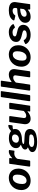

<svg xmlns="http://www.w3.org/2000/svg" viewBox="1924 -2706 956 4845"><g transform="rotate(-90 2402.5 -284.0)"><path d="M266.3 10Q193.4 10 139.9 -19.3Q86.3 -48.6 57.4 -101.4Q28.5 -154.3 28.5 -223.1Q28.5 -293.4 52.6 -351.6Q76.8 -409.8 119 -451.8Q161.2 -493.9 216.4 -516.9Q271.6 -540 332.7 -540Q406.3 -540 459.5 -509.7Q512.8 -479.4 541.4 -425.9Q569.9 -372.4 569.9 -302.3Q569.9 -212.6 529.8 -141.7Q489.7 -70.9 421 -30.4Q352.4 10 266.3 10ZM269.6 -92.1Q311.2 -92.1 344.7 -119.7Q378.3 -147.3 398.3 -200.8Q418.2 -254.2 418.2 -332.1Q418.2 -386 396.3 -413.4Q374.4 -440.7 330.7 -440.7Q290.1 -440.7 256.1 -413Q222.1 -385.2 201.9 -331.3Q181.6 -277.3 181.6 -199Q181.6 -146.1 204 -119.1Q226.3 -92.1 269.6 -92.1Z M641.6 0Q629.8 0 624.6 -7.3Q619.5 -14.6 620.5 -25L689.7 -515.6Q691.4 -524.9 693.9 -527.4Q696.5 -530 704.1 -530H823.4Q830.5 -530 834.7 -525.1Q838.8 -520.3 837.1 -508.9L830 -464.3Q829 -454.3 832.7 -453.4Q836.4 -452.6 842.5 -458.7Q866.3 -483.9 893.7 -502.1Q921.1 -520.4 948.7 -530.2Q976.3 -540 998.7 -540Q1018.7 -540 1029.5 -537Q1040.4 -534 1038.7 -524.7L1023.3 -413.2Q1021.9 -402 1019.2 -399.2Q1016.6 -396.4 1011 -397.1Q991.3 -400 972.6 -401.2Q953.8 -402.4 942.5 -402.4Q922.8 -402.4 901.2 -394.4Q879.6 -386.5 860.7 -373.1Q841.9 -359.6 829.3 -343.3Q816.8 -327 814.5 -310.6L773.8 -18.7Q772.1 -6.1 767 -3.1Q762 0 748.4 0H641.6Z M1245.6 174.3Q1124.9 174.3 1056 143.1Q987.1 112 987.1 55.8Q987.1 16.1 1018.3 -9.6Q1049.5 -35.2 1092.1 -49.7Q1102.3 -53.4 1104 -58Q1105.6 -62.7 1096.4 -66.4Q1074.2 -76 1062.6 -90.7Q1051 -105.5 1051 -129.9Q1051 -155.7 1067.5 -174.7Q1083.9 -193.7 1108.6 -207.3Q1133.2 -220.9 1155.9 -228.3Q1166.9 -232.4 1169.2 -236.8Q1171.6 -241.1 1162.3 -244.6Q1126.5 -259.6 1106.3 -288.1Q1086.2 -316.6 1086.2 -355.8Q1086.2 -403.5 1107.4 -437.8Q1128.6 -472 1164.6 -494.5Q1200.6 -517 1245.4 -527.5Q1290.1 -538 1337.3 -538Q1409.4 -538 1449.7 -522.6Q1489.9 -507.1 1510.4 -487.7Q1517.2 -481.6 1526 -487.8Q1534.8 -494 1541.9 -502.3Q1556.8 -518.1 1576.8 -529.1Q1596.9 -540.1 1617.1 -546.4Q1637.3 -552.8 1650.7 -552.8Q1662 -552.8 1668.1 -549.3Q1674.3 -545.8 1672.6 -533.8L1663.4 -465.9Q1661.7 -451.8 1657.3 -447.6Q1652.9 -443.4 1643.6 -443.8Q1628.6 -444.2 1613 -443.5Q1597.5 -442.7 1589.4 -440.9Q1555.5 -436.6 1564.2 -416.2Q1566.7 -410.5 1568.2 -401.6Q1569.7 -392.8 1569.7 -381.3Q1569.7 -334.3 1546 -301.6Q1522.3 -268.9 1483.7 -248.5Q1445.1 -228.1 1400.1 -218.6Q1355.1 -209 1312.3 -209Q1304.4 -209 1285.3 -207.9Q1266.2 -206.7 1244.6 -202.8Q1223 -198.9 1207.7 -190.8Q1192.3 -182.8 1192.3 -169.1Q1192.3 -159.5 1205.6 -155.9Q1218.9 -152.4 1248.3 -150.1L1390.1 -141.7Q1483.9 -136.2 1527 -100.3Q1570.1 -64.4 1570.1 -4.1Q1570.1 38.9 1550.4 69.9Q1530.7 100.9 1497.4 120.9Q1464 140.9 1422 152.6Q1379.9 164.4 1334.3 169.4Q1288.7 174.3 1245.6 174.3ZM1253.8 100.7Q1294.4 100.7 1327.3 95.5Q1360.3 90.4 1383.3 80.5Q1406.3 70.6 1419 55.2Q1431.6 39.7 1431.6 19.4Q1431.6 -1.5 1416 -11.5Q1400.5 -21.4 1361.6 -23L1209.8 -31.1Q1190.6 -28.5 1168.9 -20.1Q1147.2 -11.6 1131.7 2.7Q1116.3 17.1 1116.3 39.1Q1116.3 69.9 1149.8 85.3Q1183.4 100.7 1253.8 100.7ZM1315.7 -284.8Q1347.3 -284.8 1373.5 -297.1Q1399.6 -309.5 1415.7 -333.6Q1431.7 -357.7 1431.7 -392Q1431.7 -423.5 1408.2 -442.1Q1384.6 -460.8 1338.6 -460.8Q1307.7 -460.8 1281.2 -446.8Q1254.7 -432.8 1238.6 -408.2Q1222.4 -383.6 1222.4 -350.6Q1222.4 -321.5 1247.6 -303.1Q1272.8 -284.8 1315.7 -284.8Z M1828.1 10Q1766.7 10 1728.7 -26.8Q1690.6 -63.6 1690.6 -126.3Q1690.6 -133.4 1691 -141.4Q1691.4 -149.4 1692.4 -155.8L1742.1 -510.3Q1743.8 -522.4 1748.6 -526.2Q1753.5 -530 1766 -530H1876.4Q1887.1 -530 1892.1 -522.9Q1897.1 -515.7 1895.4 -504.3L1847.9 -170.8Q1846.9 -166 1846.8 -161.6Q1846.7 -157.2 1846.7 -154.1Q1846.7 -125.7 1861.7 -113.2Q1876.7 -100.7 1902.5 -100.7Q1936 -100.7 1966.7 -118.8Q1997.3 -137 2024.8 -163.2L2075.6 -511.3Q2077.3 -523.4 2082.5 -526.7Q2087.7 -530 2101 -530H2209.2Q2220.6 -530 2226.3 -522.9Q2232 -515.7 2230.3 -504.3L2158.3 -13.7Q2157.3 -5.4 2154.5 -2.7Q2151.7 0 2143.9 0H2025.3Q2018.4 0 2013.8 -2.9Q2009.1 -5.7 2010.1 -14L2017.7 -62.9Q2018.7 -68.6 2014.9 -69Q2011.1 -69.4 2004 -63.3Q1957.5 -23 1915 -6.5Q1872.5 10 1828.1 10Z M2425.5 -19.6Q2423.8 -6.1 2418.7 -3.1Q2413.7 0 2399.3 0H2293.2Q2280.5 0 2275.1 -7.1Q2269.8 -14.3 2270.8 -25.3L2373.5 -727.3Q2375.2 -736.9 2377.8 -739.4Q2380.4 -742 2388.2 -742H2513.5Q2527.4 -742 2524.4 -723.2Z M2559.3 0Q2548.2 0 2542.7 -7.3Q2537.2 -14.6 2538.2 -25L2637.4 -727.6Q2639.1 -736.9 2643.4 -739.4Q2647.8 -742 2655.3 -742H2775.4Q2790.4 -742 2787.7 -723.7L2753.2 -479.5Q2750.8 -465 2760.7 -471.8Q2796.5 -497.4 2826.2 -512.2Q2855.8 -527 2882.8 -533.5Q2909.7 -540 2937.2 -540Q3006.6 -540 3043.7 -504.4Q3080.7 -468.7 3080.7 -407.3Q3080.7 -399.9 3080.2 -392Q3079.7 -384 3078 -375.6L3027.6 -19.7Q3025.9 -7.6 3021.5 -3.8Q3017.2 0 3004.3 0H2893.3Q2870.1 0 2874.3 -25L2922 -363Q2923 -367.5 2923.2 -371.4Q2923.3 -375.3 2923.3 -378.8Q2923.3 -403.8 2909 -416.2Q2894.7 -428.6 2865 -428.6Q2842.6 -428.6 2822.1 -421Q2801.7 -413.3 2782.3 -398.5Q2762.9 -383.7 2741.4 -362.7L2691.5 -18.7Q2689.8 -6.1 2685.1 -3.1Q2680.4 0 2666.1 0Z M3379.3 10Q3306.4 10 3252.9 -19.3Q3199.3 -48.6 3170.4 -101.4Q3141.5 -154.3 3141.5 -223.1Q3141.5 -293.4 3165.6 -351.6Q3189.8 -409.8 3232 -451.8Q3274.2 -493.9 3329.4 -516.9Q3384.6 -540 3445.7 -540Q3519.3 -540 3572.5 -509.7Q3625.8 -479.4 3654.4 -425.9Q3682.9 -372.4 3682.9 -302.3Q3682.9 -212.6 3642.8 -141.7Q3602.7 -70.9 3534 -30.4Q3465.4 10 3379.3 10ZM3382.6 -92.1Q3424.2 -92.1 3457.7 -119.7Q3491.3 -147.3 3511.3 -200.8Q3531.2 -254.2 3531.2 -332.1Q3531.2 -386 3509.3 -413.4Q3487.4 -440.7 3443.7 -440.7Q3403.1 -440.7 3369.1 -413Q3335.1 -385.2 3314.9 -331.3Q3294.6 -277.3 3294.6 -199Q3294.6 -146.1 3317 -119.1Q3339.3 -92.1 3382.6 -92.1Z M3949.4 10Q3852.1 10 3793.9 -24.4Q3735.6 -58.7 3714.3 -105.9Q3707 -121.4 3721.3 -128.7L3786.3 -160.2Q3796.5 -165.1 3803.6 -163.9Q3810.7 -162.8 3816.7 -152.6Q3831.7 -126.5 3860.2 -106.8Q3888.6 -87.1 3944.9 -87.1Q3958.3 -87.1 3977.7 -89.6Q3997.2 -92 4015.5 -98.4Q4033.9 -104.8 4046.7 -117.1Q4059.5 -129.5 4059.5 -149.7Q4059.5 -165.2 4045.7 -176.5Q4031.9 -187.9 3997.6 -196.8L3898.6 -221.8Q3832.4 -239 3799.3 -270Q3766.2 -301 3766.2 -351.8Q3766.2 -413.7 3800.6 -455.6Q3835 -497.4 3890.9 -518.7Q3946.7 -540 4011.4 -540Q4089.8 -540 4140 -509.9Q4190.2 -479.9 4214.3 -438.2Q4217.8 -433 4217.5 -427.1Q4217.2 -421.2 4209.2 -417L4143.3 -386.9Q4135.6 -383.8 4130.6 -385.9Q4125.6 -387.9 4115.8 -398.8Q4101.8 -418.8 4074.9 -432.6Q4048.1 -446.4 4008.4 -446.4Q3985.1 -446.4 3961.4 -440.5Q3937.7 -434.5 3922.1 -421.9Q3906.5 -409.2 3906.5 -388.4Q3906.5 -374.3 3915.8 -364.6Q3925.1 -354.9 3953.8 -346.5L4064.2 -318.7Q4135.6 -302 4167 -263.7Q4198.4 -225.3 4198.4 -176.7Q4198.4 -128.8 4176.6 -93.5Q4154.9 -58.1 4119 -35.1Q4083.2 -12.1 4038.8 -1.1Q3994.5 10 3949.4 10Z M4562.7 -48.6Q4531.4 -17.9 4488.7 -3.9Q4445.9 10 4398.8 10Q4328.2 10 4288.8 -26.6Q4249.3 -63.1 4249.3 -120.1Q4249.3 -176.8 4278.5 -215.5Q4307.7 -254.2 4354.6 -278.2Q4401.4 -302.1 4456.7 -313Q4512 -324 4563.4 -325.1L4598.8 -327.7Q4617.8 -328.3 4620.5 -346.5L4623.8 -367.6Q4624.8 -372.1 4625 -376.4Q4625.1 -380.6 4625.1 -384.4Q4625.1 -413.9 4607.2 -429.1Q4589.3 -444.3 4555.7 -444.3Q4523.6 -444.3 4492.7 -431.3Q4461.7 -418.4 4438.5 -382.3Q4435.5 -377.2 4431.4 -375.8Q4427.3 -374.4 4417.1 -376.4L4320.3 -399.2Q4314 -401.2 4310.7 -408Q4307.3 -414.7 4314.6 -432.3Q4348.3 -487.6 4412.2 -513.8Q4476.1 -540 4564 -540Q4639.5 -540 4685.4 -522.1Q4731.3 -504.3 4752 -472.3Q4772.7 -440.3 4772.7 -397.4Q4772.7 -390.4 4772.2 -383.3Q4771.7 -376.1 4770.7 -368.1L4721.4 -17.6Q4719.7 -5.1 4717 -2.6Q4714.3 0 4702.9 0H4600.1Q4589.7 0 4586.7 -7.1Q4583.7 -14.3 4582.5 -25.7L4583.8 -51.8Q4582.4 -70.3 4562.7 -48.6ZM4605.6 -240.6Q4607.3 -249.3 4605.8 -251.6Q4604.4 -253.9 4596 -252.9L4560.1 -250.2Q4539.4 -248.6 4512.2 -242.9Q4485 -237.2 4459.9 -225.5Q4434.7 -213.7 4418.4 -193.9Q4402.1 -174 4402.1 -144.4Q4402.1 -120.6 4419 -105.7Q4435.9 -90.7 4467.3 -90.7Q4494.7 -90.7 4517.4 -99Q4540.1 -107.3 4556.2 -119.3Q4572.5 -131.6 4583.9 -146.5Q4595.3 -161.4 4596.8 -175.6Z"/></g></svg>

Font: Libre Franklin Thin
Style: Italic
Weight: 100
Italic angle: -8°
Designer: Pablo Impallari, Rodrigo Fuenzalida, Nhung Nguyen
Foundry: Impallari Type
Version: Version 3.000